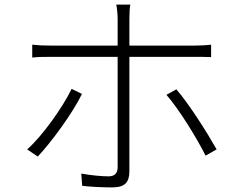

<svg xmlns="http://www.w3.org/2000/svg" viewBox="-20 -794 1040 834"><path d="M826 -547C849 -547 873 -547 897 -546V-600C873 -597 846 -596 825 -596H542V-712C542 -732 543 -759 546 -774H485C488 -761 491 -732 491 -712V-596H198C166 -596 147 -597 120 -600V-544C147 -547 168 -547 199 -547H491V-68C491 -41 478 -28 451 -28C424 -28 377 -32 333 -40L337 13C372 18 433 20 467 20C523 20 542 -2 542 -51V-547ZM291 -408C254 -330 164 -203 98 -145L144 -114C202 -175 296 -303 336 -386ZM703 -382C759 -318 836 -192 873 -118L921 -145C881 -216 801 -343 746 -406Z"/></svg>

Font: Spoqa Han Sans Neo Light
Style: Regular
Weight: 300
Designer: [Spoqa Han Sans Neo] Dong-huui Kim ___ Younghwa Kang ___ Yujin Lee ___ [Noto Sans] Ryoko NISHIZUKA ____ (kana & ideograp
Foundry: Spoqa (http://www.spoqa-han-sans.com)
Version: Version 1.100;hotconv 1.0.109;makeotfexe 2.5.65596